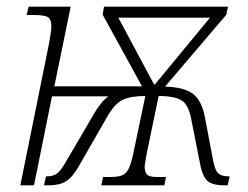

<svg xmlns="http://www.w3.org/2000/svg" viewBox="-20 -556 743 576"><path d="M127 -425Q130 -441 132 -454.5Q134 -468 134 -477Q134 -499 123 -505Q112 -511 79 -511H60L66 -536H192L143 -297H406L288 -512L292 -536H664L659 -512L475 -296Q530 -295 557.5 -275.5Q585 -256 595 -203L617 -87Q623 -49 633 -38Q643 -27 664 -27H669L663 0H653Q617 0 601.5 -14Q586 -28 578 -76L555 -192Q547 -240 526 -254Q505 -268 456 -268L420 -95Q417 -77 415 -65.5Q413 -54 415 -46Q417 -33 425.5 -29Q434 -25 454 -25H478L473 0H284L289 -25H310Q332 -25 345 -29.5Q358 -34 365.5 -49Q373 -64 380 -96L416 -268Q371 -268 347 -256Q323 -244 300 -203L222 -67Q206 -38 192.5 -24Q179 -10 162.5 -5Q146 0 122 0H112L118 -27H122Q141 -27 153 -37Q165 -47 182 -78L261 -213Q282 -250 305 -267H136L82 0H41ZM442 -303H445L610 -503H335Z"/></svg>

Font: Noto Serif SemiCondensed ExtraLight
Style: Italic
Weight: 200
Width: 4
Italic angle: -12°
Designer: Monotype Design Team
Foundry: Monotype Imaging Inc.
Version: Version 2.013